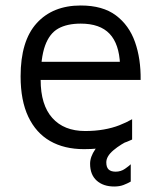

<svg xmlns="http://www.w3.org/2000/svg" viewBox="-20 -528 587 699"><path d="M286 15Q214 15 162.5 -14.5Q111 -44 83 -103Q55 -162 55 -250Q55 -379 113.5 -443.5Q172 -508 274 -508Q354 -508 402 -472Q450 -436 471.5 -375Q493 -314 492 -237H91L96 -303H445L417 -293Q414 -368 379 -405Q344 -442 274 -442Q224 -442 192 -424Q160 -406 144 -361.5Q128 -317 128 -237Q128 -146 170.5 -98.5Q213 -51 290 -51Q326 -51 357.5 -56.5Q389 -62 414.5 -72Q440 -82 461 -94V-20Q425 -3 381.5 6Q338 15 286 15ZM396 151Q356 151 332 129.5Q308 108 308 68Q308 43 326.5 16Q345 -11 381 -26L459 -22Q419 -3 393 19Q367 41 367 63Q367 81 375.5 89Q384 97 401 97Q420 97 435 86.5Q450 76 456 70V133Q444 140 429.5 145.5Q415 151 396 151Z"/></svg>

Font: Maven Pro VF Beta
Style: Regular
Weight: 400
Designer: Joe Prince
Foundry: Joe Prince
Version: Version 2.002